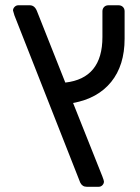

<svg xmlns="http://www.w3.org/2000/svg" viewBox="-20 -591 536 735"><path d="M29.8 -550.8Q29.8 -558.6 35.9 -564.7Q42 -570.8 49.8 -570.8H94.2Q113.3 -570.8 122.1 -546.9L230 -274.9Q372.1 -291 372.1 -449.2V-547.9Q372.1 -557.6 378.4 -564.2Q384.8 -570.8 395 -570.8H434.1Q443.8 -570.8 450.4 -564.5Q457 -558.1 457 -547.9V-442.9Q457 -340.8 405.5 -277.3Q354 -213.9 259.8 -196.8L372.1 85Q377.9 100.1 377.9 104Q377.9 111.8 372.1 117.9Q366.2 124 357.9 124H312Q294.9 124 287.1 107.9L35.2 -532.2Q30.3 -549.3 29.8 -550.8Z"/></svg>

Font: Rubik AZ
Style: Regular
Weight: 400
Designer: Hubert and Fischer
Foundry: Hubert & Fischer
Version: Version 2.000